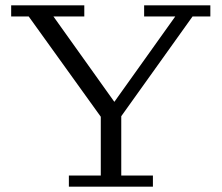

<svg xmlns="http://www.w3.org/2000/svg" viewBox="-20 -702 833 722"><path d="M239 0V-42H359V-263L88 -640H22V-682H297V-640H181L410 -319L639 -640H522V-682H771V-640H704L436 -265V-42H555V0Z"/></svg>

Font: Montagu Slab 16pt Light
Style: Regular
Weight: 300
Designer: Florian Karsten
Foundry: Florian Karsten
Version: Version 1.000; ttfautohint (v1.8.3)